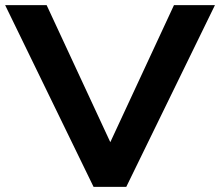

<svg xmlns="http://www.w3.org/2000/svg" viewBox="-27 -725 854 745"><path d="M336 0 -7 -705H154L403 -169H399L648 -705H807L463 0Z"/></svg>

Font: Nunito Sans 7pt SemiExpanded
Style: Bold
Weight: 700
Width: 6
Designer: Vernon Adams
Foundry: Vernon Adams
Version: Version 3.101;gftools[0.9.27]